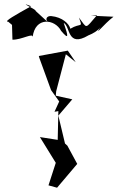

<svg xmlns="http://www.w3.org/2000/svg" viewBox="-20 -816 549 895"><path d="M145 -766C158 -767 53 -815 125 -787C55 -748 -6 -714 18 -715L36 -700L38 -631C82 -630 137 -666 132 -642C143 -740 236 -728 265 -672C301 -630 300 -643 277 -709C308 -695 292 -592 392 -651C346 -639 426 -652 451 -694C412 -636 464 -704 509 -738L403 -743L432 -745C374 -678 388 -682 348 -734C367 -682 357 -712 308 -682C302 -706 270 -736 219 -741C198 -743 188 -726 205 -711ZM296 -580 161 -555 163 -547 218 -396 256 -343 234 -295 252 -298 249 -164 166 -177 240 -57 206 48 246 59 340 -52 294 -137 283 -147 252 -277 317 -353 240 -370 242 -391 287 -563 333 -526Z"/></svg>

Font: Charger Distortion
Style: 2
Weight: 400
Designer: Jasper
Foundry: Cannot Into Space Fonts
Version: Version 0.98